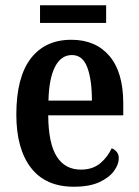

<svg xmlns="http://www.w3.org/2000/svg" viewBox="-20 -699 526 729"><path d="M260 10Q153 10 97.5 -62Q42 -134 42 -264Q42 -405 96.5 -476.5Q151 -548 251 -548Q343 -548 395.5 -486.5Q448 -425 448 -306V-261H163Q164 -154 195.5 -104.5Q227 -55 287 -55Q332 -55 360.5 -79Q389 -103 404 -136Q415 -132 423 -122.5Q431 -113 431 -98Q431 -75 413 -50Q395 -25 357.5 -7.5Q320 10 260 10ZM329 -317Q329 -396 311.5 -443Q294 -490 253 -490Q212 -490 189 -445.5Q166 -401 164 -317ZM132 -612V-679H383V-612Z"/></svg>

Font: Noto Serif Hebrew Condensed SemiBold
Style: Regular
Weight: 600
Width: 3
Designer: Monotype Design Team
Foundry: Monotype Imaging Inc.
Version: Version 2.004; ttfautohint (v1.8.4.7-5d5b)